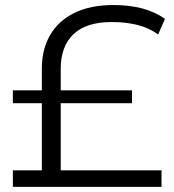

<svg xmlns="http://www.w3.org/2000/svg" viewBox="-20 -726 677 746"><path d="M142.6 -12.8V-459.3Q142.6 -533.8 174.5 -589.3Q206.4 -644.7 268.5 -675.6Q330.7 -706.4 421.1 -706.4Q481.6 -706.4 531.3 -693.6Q581 -680.8 621 -652.8L594.4 -592Q558.2 -618.5 512.8 -629.4Q467.4 -640.4 414.8 -640.4Q314.7 -640.4 265.3 -593Q215.9 -545.5 215.9 -458.6V-12.8ZM30 0V-64.3H607.6V0ZM30 -325.1V-374.9H492.8V-325.1Z"/></svg>

Font: Montserrat Thin
Style: Regular
Weight: 100
Designer: Julieta Ulanovsky
Foundry: Julieta Ulanovsky
Version: Version 9.000